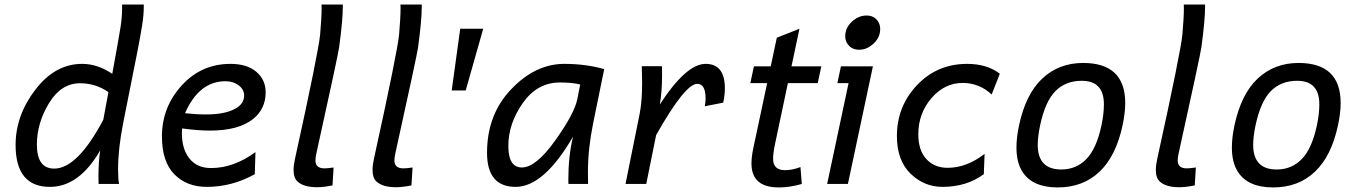

<svg xmlns="http://www.w3.org/2000/svg" viewBox="-20 -801 5924 836"><path d="M216.3 -66.9Q316.9 -66.9 429.7 -279.3L452.1 -399.9Q396.5 -438.5 328.6 -438.5Q246.1 -438.5 193.4 -351.8Q140.6 -265.1 140.6 -171.4Q140.6 -66.9 216.3 -66.9ZM197.3 12.7Q47.9 12.7 47.9 -169.9Q47.9 -297.9 133.8 -410.4Q219.7 -522.9 337.9 -522.9Q404.8 -522.9 468.8 -479.5Q496.1 -627.4 505.4 -686.5Q511.7 -728.5 511.7 -766.6V-781.2H606V-768.6Q606 -735.8 598.9 -690.9Q591.8 -646 578.6 -578.1L516.6 -266.6Q494.1 -152.8 494.1 -64.9Q494.1 -19 498.5 0H409.2L408.7 -29.3Q408.7 -100.6 416.5 -146.5Q324.7 12.7 197.3 12.7Z M877.4 -302.7Q958 -302.7 1002.4 -326.7Q1043 -348.1 1043 -384.8Q1043 -411.6 1019.3 -429.4Q995.6 -447.3 961.4 -447.3Q846.7 -447.3 785.6 -308.1Q834 -302.7 877.4 -302.7ZM880.4 12.7Q793 12.7 739 -42.2Q685.1 -97.2 685.1 -207Q685.1 -334 770.8 -428.5Q856.4 -522.9 983.9 -522.9Q1055.2 -522.9 1095.9 -488.5Q1136.7 -454.1 1136.7 -398.9Q1136.7 -327.6 1083 -283.7Q1020 -232.4 894.5 -232.4Q841.8 -232.4 772.9 -241.7Q772 -231.4 772 -221.7Q772 -152.8 803.7 -112.3Q836.9 -69.3 898.9 -69.3Q998 -69.3 1092.3 -138.7L1089.4 -42.5Q990.2 12.7 880.4 12.7Z M1357.4 -132.3Q1353.5 -114.3 1353.5 -102.1Q1353.5 -67.9 1393.1 -67.9Q1406.7 -67.9 1432.6 -71.8L1427.7 6.3Q1388.7 14.2 1360.4 14.2Q1302.2 14.2 1275.4 -10.7Q1258.3 -26.4 1258.3 -61Q1258.3 -81.5 1264.2 -108.4Q1367.7 -579.1 1374 -651.9Q1380.4 -725.1 1380.4 -765.1L1379.9 -781.2H1472.7V-771.5Q1472.7 -713.4 1456.5 -594.2Q1452.1 -561.5 1357.4 -132.3Z M1701.2 -132.3Q1697.3 -114.3 1697.3 -102.1Q1697.3 -67.9 1736.8 -67.9Q1750.5 -67.9 1776.4 -71.8L1771.5 6.3Q1732.4 14.2 1704.1 14.2Q1646 14.2 1619.1 -10.7Q1602.1 -26.4 1602.1 -61Q1602.1 -81.5 1607.9 -108.4Q1711.4 -579.1 1717.8 -651.9Q1724.1 -725.1 1724.1 -765.1L1723.6 -781.2H1816.4V-771.5Q1816.4 -713.4 1800.3 -594.2Q1795.9 -561.5 1701.2 -132.3Z M2007.8 -407.2H1946.8L1983.9 -675.8H2084Z M2252.4 -71.8Q2313.5 -71.8 2397.2 -189Q2481 -306.2 2493.7 -369.1L2506.3 -433.1Q2472.7 -441.9 2418 -441.9Q2319.3 -441.9 2256.3 -352.3Q2193.4 -262.7 2193.4 -165.5Q2193.4 -71.8 2252.4 -71.8ZM2225.1 12.7Q2100.6 12.7 2100.6 -135.7Q2100.6 -302.7 2206.1 -412.8Q2311.5 -522.9 2437 -522.9Q2530.8 -522.9 2610.8 -500L2563 -266.1Q2540 -153.3 2540 -54.2Q2540 -21 2540.5 0H2455.1L2454.6 -18.6Q2454.6 -122.1 2475.1 -206.1Q2348.1 12.7 2225.1 12.7Z M2793.9 0H2703.6L2765.1 -305.2Q2775.9 -358.4 2775.9 -441.9L2774.4 -512.7H2862.3Q2862.8 -499 2862.8 -478.5Q2862.8 -400.4 2853 -346.2Q2967.8 -522.9 3052.2 -522.9Q3136.2 -522.9 3136.2 -416.5Q3136.2 -387.2 3128.9 -354L3048.8 -338.4Q3052.2 -355.5 3052.2 -372.1Q3052.2 -436 3016.1 -436Q2962.9 -436 2836.9 -212.9Z M3371.1 15.1Q3252 15.1 3252 -88.9Q3252 -117.7 3259.8 -154.8L3320.3 -439H3247.1L3262.7 -512.2H3335.9L3362.3 -636.7L3460.9 -675.8L3426.3 -512.2H3556.2L3540.5 -439H3410.6L3355 -175.8Q3346.2 -134.8 3346.2 -109.4Q3346.2 -60.1 3398.4 -60.1Q3430.7 -60.1 3465.3 -73.7L3471.2 0Q3418.9 15.1 3371.1 15.1Z M3721.2 -584.5Q3689.9 -584.5 3672.9 -606.4Q3660.2 -621.6 3660.2 -643.1Q3660.2 -683.1 3695.3 -711.9Q3721.7 -733.4 3752.9 -733.4Q3783.7 -733.4 3800.3 -711.9Q3812.5 -695.8 3812.5 -674.8Q3812.5 -634.8 3778.3 -606.4Q3752 -584.5 3721.2 -584.5ZM3671.9 0H3581.5L3674.8 -439H3626L3641.6 -512.2H3780.8Z M4084 12.7Q4003.9 12.7 3944.6 -44.9Q3885.3 -102.5 3885.3 -209Q3885.3 -337.9 3972.9 -430.4Q4060.5 -522.9 4191.4 -522.9Q4277.3 -522.9 4333.5 -480L4297.9 -389.6Q4243.7 -439.9 4171.4 -439.9Q4092.8 -439.9 4035.6 -373.5Q3978.5 -307.1 3978.5 -216.3Q3978.5 -146 4013.7 -108.2Q4048.8 -70.3 4106 -70.3Q4188.5 -70.3 4267.1 -130.9L4263.7 -42.5Q4188 12.7 4084 12.7Z M4585.4 15.1Q4475.6 15.1 4432.1 -52.7Q4405.8 -93.3 4405.8 -158.7Q4405.8 -201.7 4417 -254.9Q4446.3 -392.1 4518.8 -459.5Q4591.3 -526.9 4695.8 -526.9Q4879.4 -526.9 4879.4 -352.5Q4879.4 -309.1 4867.7 -254.9Q4839.4 -121.6 4767.3 -53.2Q4695.3 15.1 4585.4 15.1ZM4601.1 -63Q4666 -63 4710.2 -108.4Q4754.4 -153.8 4775.9 -254.9Q4786.6 -304.7 4786.6 -346.7Q4786.6 -449.2 4690.4 -449.2Q4619.6 -449.2 4575.2 -404.1Q4530.8 -358.9 4508.8 -254.9Q4498.5 -206.5 4498.5 -170.4Q4498.5 -63 4601.1 -63Z M5111.8 -132.3Q5107.9 -114.3 5107.9 -102.1Q5107.9 -67.9 5147.5 -67.9Q5161.1 -67.9 5187 -71.8L5182.1 6.3Q5143.1 14.2 5114.7 14.2Q5056.6 14.2 5029.8 -10.7Q5012.7 -26.4 5012.7 -61Q5012.7 -81.5 5018.6 -108.4Q5122.1 -579.1 5128.4 -651.9Q5134.8 -725.1 5134.8 -765.1L5134.3 -781.2H5227.1V-771.5Q5227.1 -713.4 5210.9 -594.2Q5206.5 -561.5 5111.8 -132.3Z M5523.4 15.1Q5413.6 15.1 5370.1 -52.7Q5343.8 -93.3 5343.8 -158.7Q5343.8 -201.7 5355 -254.9Q5384.3 -392.1 5456.8 -459.5Q5529.3 -526.9 5633.8 -526.9Q5817.4 -526.9 5817.4 -352.5Q5817.4 -309.1 5805.7 -254.9Q5777.3 -121.6 5705.3 -53.2Q5633.3 15.1 5523.4 15.1ZM5539.1 -63Q5604 -63 5648.2 -108.4Q5692.4 -153.8 5713.9 -254.9Q5724.6 -304.7 5724.6 -346.7Q5724.6 -449.2 5628.4 -449.2Q5557.6 -449.2 5513.2 -404.1Q5468.8 -358.9 5446.8 -254.9Q5436.5 -206.5 5436.5 -170.4Q5436.5 -63 5539.1 -63Z"/></svg>

Font: Cadman
Style: Italic
Weight: 400
Italic angle: -12°
Designer: Paul James MIller
Foundry: High-Logic / Made with FontCreator
Version: Version 2.114;March 28, 2021;FontCreator 13.0.0.2683 64-bit